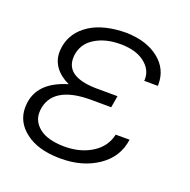

<svg xmlns="http://www.w3.org/2000/svg" viewBox="-103 -638 738 747"><g transform="rotate(20 266.0 -264.5)"><path d="M26.9 -140.6C26.4 -136.7 26.4 -133.3 26.4 -129.4C26.4 -89.8 43.5 -56.6 77.6 -30.8C111.3 -4.9 157.7 8.8 215.8 9.8C219.2 9.8 222.2 9.8 225.6 9.8C284.2 9.8 335 -4.4 377.4 -33.2C419.9 -62 444.3 -101.1 451.2 -150.9H393.6C386.2 -116.7 367.2 -89.4 335.4 -69.3C303.7 -49.3 266.1 -39.1 222.7 -39.1C221.2 -39.1 219.7 -39.1 218.3 -39.1C174.3 -40 141.1 -48.8 118.7 -65.9C96.2 -83 85 -104.5 85 -129.9C85 -133.3 85 -136.7 85.4 -140.6C92.8 -209 148.9 -245.6 255.9 -245.6L340.8 -245.1L349.1 -293.9L255.4 -294.4C175.8 -296.9 136.2 -323.2 136.2 -374C136.2 -377.4 136.2 -381.3 136.7 -385.3C140.6 -418 156.7 -443.4 185.5 -461.4C214.4 -479.5 249.5 -488.3 290.5 -488.3C292.5 -488.3 294.9 -488.3 296.9 -488.3C336.9 -487.3 368.7 -478 391.6 -460C415 -441.9 426.8 -419.9 426.8 -393.6C426.8 -390.6 426.3 -388.2 426.3 -385.7L482.9 -385.3C482.9 -388.2 482.9 -390.6 482.9 -393.6C482.9 -434.6 466.3 -468.8 433.1 -495.1C399.4 -522 355 -536.1 298.8 -537.6L276.9 -537.1C216.8 -533.7 169.4 -518.6 134.8 -491.2C99.6 -463.9 80.6 -427.7 78.1 -383.3C78.1 -381.3 78.1 -378.9 78.1 -377C78.1 -334.5 103.5 -296.4 154.8 -272.9C74.2 -249 31.2 -205.1 26.9 -140.6Z"/></g></svg>

Font: Roboto Light
Style: Italic
Weight: 300
Italic angle: -12°
Designer: Google
Version: Version 2.137; 2017